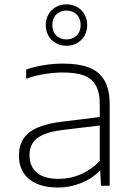

<svg xmlns="http://www.w3.org/2000/svg" viewBox="-20 -834 600 862"><path d="M472.5 -364.5V0H433.5L430 -66H425.5Q394.5 -32.5 344.2 -12.2Q294 8 239.5 8Q184.5 8 145.2 -9.2Q106 -26.5 85.5 -58.5Q65 -90.5 65 -135Q65 -180.5 85.5 -211.5Q106 -242.5 149.8 -261.5Q193.5 -280.5 264.5 -288.5L428 -308.5V-364.5Q428 -420.5 409.2 -452Q390.5 -483.5 354.8 -496Q319 -508.5 262.5 -508.5Q223.5 -508.5 181 -501.8Q138.5 -495 97.5 -480.5V-521.5Q132.5 -534.5 176.8 -541.5Q221 -548.5 264 -548.5Q333 -548.5 378.8 -531.2Q424.5 -514 448.5 -473.5Q472.5 -433 472.5 -364.5ZM428 -111.5V-270.5L265 -251Q209.5 -244.5 176.2 -230.2Q143 -216 127.8 -193.5Q112.5 -171 112.5 -138Q112.5 -87 145 -59Q177.5 -31 243.5 -31Q295.5 -31 343 -51.5Q390.5 -72 428 -111.5ZM185.5 -721.5Q185.5 -748 197.5 -769.2Q209.5 -790.5 230.8 -802.5Q252 -814.5 278.5 -814.5Q305 -814.5 326.2 -802.5Q347.5 -790.5 359.5 -769.2Q371.5 -748 371.5 -721.5Q371.5 -695 359.5 -673.8Q347.5 -652.5 326.2 -640.5Q305 -628.5 278.5 -628.5Q252 -628.5 230.8 -640.5Q209.5 -652.5 197.5 -673.8Q185.5 -695 185.5 -721.5ZM342 -721.5Q342 -751.5 324.2 -769Q306.5 -786.5 278.5 -786.5Q250.5 -786.5 232.8 -769Q215 -751.5 215 -721.5Q215 -692 232.8 -674.5Q250.5 -657 278.5 -657Q306.5 -657 324.2 -674.5Q342 -692 342 -721.5Z"/></svg>

Font: Encode Sans Expanded ExtraLight
Style: Regular
Weight: 275
Width: 7
Designer: Multiple Designers
Foundry: Impallari Type
Version: Version 2.000